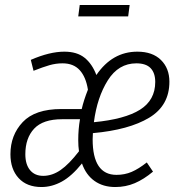

<svg xmlns="http://www.w3.org/2000/svg" viewBox="-20 -742 723 773"><path d="M368 -440Q432 -534 533 -534Q594 -534 628 -500.5Q662 -467 662 -413Q662 -317 580.5 -268Q499 -219 354 -206L353 -181Q353 -38 449 -38Q482 -38 510 -50Q538 -62 571 -88L596 -51Q559 -20 522.5 -4.5Q486 11 444 11Q395 11 360.5 -13.5Q326 -38 310 -84Q269 -33 229 -11Q189 11 147 11Q88 11 55 -25Q22 -61 22 -121Q22 -198 71.5 -250.5Q121 -303 227 -303H309Q317 -338 334 -381Q326 -432 301 -459.5Q276 -487 232 -487Q205 -487 179 -479.5Q153 -472 115 -457L104 -501Q180 -534 239 -534Q290 -534 320.5 -509.5Q351 -485 368 -440ZM358 -250Q483 -262 544 -300.5Q605 -339 605 -412Q605 -448 586.5 -467.5Q568 -487 529 -487Q457 -487 414 -418.5Q371 -350 358 -250ZM230 -262Q153 -262 117.5 -224Q82 -186 82 -121Q82 -80 101 -57Q120 -34 154 -34Q190 -34 224 -57.5Q258 -81 298 -133Q295 -153 295 -178Q295 -222 302 -262ZM496 -676H295L301 -722H502Z"/></svg>

Font: Fira Sans Extra Condensed Light
Style: Italic
Weight: 300
Width: 3
Italic angle: -8°
Designer: Carrois Corporate & Edenspiekermann AG
Foundry: Carrois Corporate GbR & Edenspiekermann AG
Version: Version 4.203